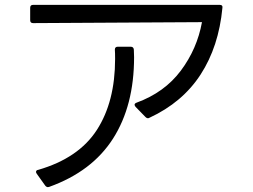

<svg xmlns="http://www.w3.org/2000/svg" viewBox="-20 -738 1040 789"><path d="M533 -307Q533 -313 541 -316Q656 -358 723 -447.5Q790 -537 810 -647L116 -643Q104 -643 104 -655V-706Q104 -718 116 -718H883Q896 -718 894 -706Q879 -547 804.5 -432Q730 -317 594 -254Q590 -252 588 -252Q583 -252 578 -257L537 -299Q533 -305 533 -307ZM128 -31Q128 -39 137 -40Q303 -88 378 -204Q453 -320 453 -496Q453 -521 452 -534Q452 -546 464 -546H517Q529 -546 530 -534L531 -503Q531 -304 444.5 -168.5Q358 -33 182 30Q180 31 177 31Q171 31 166 25L131 -24Q128 -29 128 -31Z"/></svg>

Font: LINE Seed JP_TTF Regular
Style: Regular
Weight: 400
Designer: LINE & Fontrix & Fontworks
Version: Version 1.002